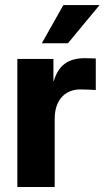

<svg xmlns="http://www.w3.org/2000/svg" viewBox="-20 -753 421 773"><path d="M49.8 -515.6H195.1V-427H196.5Q210.7 -474.3 240.9 -496.5Q271 -518.8 322.3 -518.8Q342.8 -518.8 365.6 -517.6V-390.6Q348.2 -391.4 335.6 -392.2Q323 -393 302.5 -393Q272.5 -393 249.4 -379.3Q226.4 -365.6 213.3 -339.1Q200.2 -312.5 200.2 -275.2V0H49.8ZM235 -732.5H380.7L253.5 -578.8H148.4Z"/></svg>

Font: Intratopia Thin
Style: Regular
Weight: 100
Designer: Rasmus Andersson
Foundry: rsms
Version: Version 3.000;Glyphs 3.2.3 (3260)